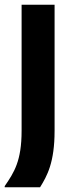

<svg xmlns="http://www.w3.org/2000/svg" viewBox="-25 -670 317 815"><path d="M145 125C175 76.7 206.7 20 206.7 -115V-650H66.7V-115C66.7 13.3 35 61.7 -5 120V125Z"/></svg>

Font: Familjen Grotesk
Style: Bold
Weight: 700
Designer: Anders Wikstroem, Jonas Baeckman, Matilda Gysing, Kristian Moeller
Foundry: Familjen STHLM AB
Version: Version 2.000